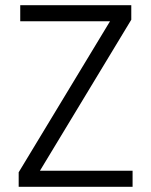

<svg xmlns="http://www.w3.org/2000/svg" viewBox="-20 -720 582 740"><path d="M52 0V-56L404 -638H58V-700H486V-644L134 -62H491V0Z"/></svg>

Font: Host Grotesk Light
Style: Regular
Weight: 300
Designer: Doukan Karapınar
Foundry: Element Type
Version: Version 1.003